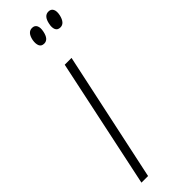

<svg xmlns="http://www.w3.org/2000/svg" viewBox="-246 -728 738 738"><g transform="rotate(-45 123.0 -359.0)"><path d="M125 -642Q110 -642 105 -653.5Q100 -665 103 -683Q110 -718 134 -718Q148 -718 153.5 -707Q159 -696 155 -677Q148 -642 125 -642ZM213 -642Q198 -642 193 -653.5Q188 -665 192 -683Q199 -718 223 -718Q237 -718 242.5 -707Q248 -696 244 -677Q236 -642 213 -642ZM11 0 123 -529H160L47 0Z"/></g></svg>

Font: Noto Sans Condensed ExtraLight
Style: Italic
Weight: 200
Width: 3
Italic angle: -12°
Designer: Monotype Design Team
Foundry: Monotype Imaging Inc.
Version: Version 2.013; ttfautohint (v1.8.4.7-5d5b)